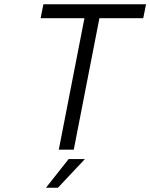

<svg xmlns="http://www.w3.org/2000/svg" viewBox="-20 -702 703 898"><path d="M255 -2 375 -617H170L183 -682H663L650 -617H445L325 -2ZM195 176 301 42H377L251 176Z"/></svg>

Font: Teachers
Style: Italic
Weight: 400
Italic angle: -11°
Designer: Alfredo Marco Pradil, Chank Diesel
Version: Version 1.001